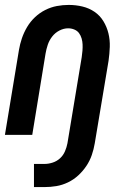

<svg xmlns="http://www.w3.org/2000/svg" viewBox="-24 -548 519 780"><path d="M157 212H114V118H157Q173 118 190 112.5Q207 107 220 95Q233 83 240 66.5Q247 50 250 34L308 -316Q310 -329 311 -342Q312 -355 311.5 -367.5Q311 -380 307.5 -392Q304 -404 297 -413.5Q290 -423 278 -428Q266 -433 253 -433Q235 -433 217.5 -424Q200 -415 188 -399.5Q176 -384 170 -366Q164 -348 161 -330L107 0H-4L53 -345Q57 -369 65 -392.5Q73 -416 86 -438Q99 -460 118 -478Q137 -496 160 -507.5Q183 -519 207 -523.5Q231 -528 255 -528Q284 -528 311 -521.5Q338 -515 360 -500Q382 -485 396 -462Q410 -439 416.5 -412.5Q423 -386 422 -357.5Q421 -329 417 -301L361 34Q357 58 349 81.5Q341 105 327 126Q313 147 294 164.5Q275 182 252 193Q229 204 205 208Q181 212 157 212Z"/></svg>

Font: Iosevka QP
Style: Bold Italic
Weight: 700
Italic angle: -9°
Designer: Belleve Invis
Foundry: Belleve Invis
Version: Version 20.0.0; ttfautohint (v1.8.4)